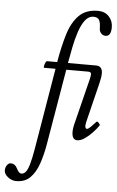

<svg xmlns="http://www.w3.org/2000/svg" viewBox="-208 -758 651 1069"><g transform="rotate(5 118.0 -223.0)"><path d="M-76 269Q-101 269 -122.5 252Q-144 235 -144 215Q-144 198 -135 185.5Q-126 173 -114 173Q-90 173 -78 198Q-65 225 -51 225Q-38 225 -27.5 213.5Q-17 202 -7.5 170.5Q2 139 12 80L88 -373H25Q21 -373 22.5 -382.5Q24 -392 28.5 -401.5Q33 -411 37 -411H94Q109 -500 130 -568.5Q151 -637 190 -676Q229 -715 296 -715Q334 -715 357 -690.5Q380 -666 380 -630Q380 -580 349 -580Q335 -580 324.5 -591Q314 -602 314 -618Q314 -650 305.5 -665Q297 -680 274 -680Q246 -680 226.5 -654Q207 -628 193.5 -587Q180 -546 171 -500.5Q162 -455 155 -416L154 -411H288Q293 -411 291.5 -401.5Q290 -392 285.5 -382.5Q281 -373 276 -373H148L76 52Q66 110 49 159.5Q32 209 2.5 239Q-27 269 -76 269ZM243 13Q213 13 213 -32Q213 -43 215 -56Q217 -69 224 -95L284 -336Q289 -357 286.5 -365Q284 -373 270 -373H214Q210 -373 211 -382.5Q212 -392 216.5 -401.5Q221 -411 225 -411H311Q347 -411 347 -370Q347 -357 344.5 -342.5Q342 -328 337 -308L290 -117Q281 -83 281 -73Q281 -55 291 -55Q298 -55 311 -67.5Q324 -80 341 -99Q345 -103 354 -93.5Q363 -84 360 -80Q348 -62 327.5 -40Q307 -18 284.5 -2.5Q262 13 243 13Z"/></g></svg>

Font: Junicode Two Beta Condensed
Style: Italic
Weight: 400
Width: 3
Italic angle: -9°
Version: Version 1.053; ttfautohint (v1.8.4)